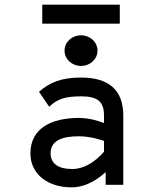

<svg xmlns="http://www.w3.org/2000/svg" viewBox="-20 -796 682 827"><path d="M162 -776V-694H496V-776ZM329 -512C368 -512 400 -541 400 -578C400 -615 368 -644 329 -644C290 -644 258 -615 258 -578C258 -541 290 -512 329 -512ZM148 -401 192 -336 196 -340C231 -372 267 -381 329 -381C400 -381 428 -359 428 -298V-266C413 -272 369 -288 320 -288C205 -288 111 -246 111 -135C111 -46 186 11 288 11C358 11 413 -34 435 -55V0H511V-298C511 -409 448 -462 329 -462C243 -462 194 -440 152 -404ZM198 -136C198 -193 252 -209 320 -209C368 -209 414 -194 428 -189V-143C420 -133 365 -68 291 -68C234 -68 198 -89 198 -136Z"/></svg>

Font: Charger Monospace
Style: Regular
Weight: 400
Designer: Jasper
Foundry: Cannot Into Space Fonts
Version: Version 0.980